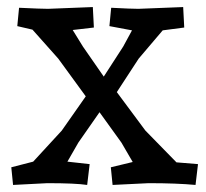

<svg xmlns="http://www.w3.org/2000/svg" viewBox="-20 -519 583 544"><path d="M186 -434 215 -387 274 -302 329 -387 354 -433 290 -445 295 -497Q352 -494 372 -494L499 -499L502 -441L441 -433L373 -353L311 -258L392 -149L480 -59L541 -54L534 5Q481 0 401 0L299 5L294 -45L356 -60L324 -115L262 -201L202 -115L171 -61L234 -54L227 5Q194 0 114 0L17 5L12 -45L74 -61L155 -149L223 -246L145 -353L72 -435L29 -445L34 -497Q96 -494 116 -494L243 -499L246 -441Z"/></svg>

Font: Andada
Style: Regular
Weight: 400
Designer: Carolina Giovagnoli
Foundry: Carolina Giovagnoli
Version: Version 1.003